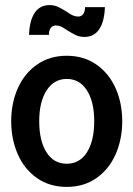

<svg xmlns="http://www.w3.org/2000/svg" viewBox="-20 -724 524 754"><path d="M24 -248Q24 -319 50 -377.5Q76 -436 125.5 -470.5Q175 -505 242 -505Q309 -505 358.5 -470.5Q408 -436 434 -377.5Q460 -319 460 -248Q460 -177 434 -118Q408 -59 358.5 -24.5Q309 10 242 10Q175 10 125.5 -24.5Q76 -59 50 -118Q24 -177 24 -248ZM350 -248Q350 -324 321.5 -369Q293 -414 242 -414Q192 -414 163 -369Q134 -324 134 -248Q134 -171 162.5 -126Q191 -81 242 -81Q293 -81 321.5 -126Q350 -171 350 -248ZM244 -605Q230 -615 220 -619.5Q210 -624 199 -624Q186 -624 179 -614Q172 -604 172 -587H94Q96 -644 116.5 -674Q137 -704 174 -704Q193 -704 207 -697.5Q221 -691 242 -678Q256 -668 266 -663.5Q276 -659 287 -659Q300 -659 307 -669Q314 -679 314 -696H392Q390 -639 369.5 -609Q349 -579 312 -579Q293 -579 279 -585.5Q265 -592 244 -605Z"/></svg>

Font: Cabin Condensed SemiBold
Style: Regular
Weight: 600
Width: 3
Designer: Pablo Impallari
Foundry: Pablo Impallari. http://www.impallari.com Igino Marini. http://www.ikern.com
Version: Version 2.001